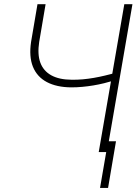

<svg xmlns="http://www.w3.org/2000/svg" viewBox="-20 -731 658 923"><path d="M160.2 -710.9H199.2L168.5 -529.8Q159.2 -470.2 173.8 -430.2Q188.5 -390.1 226.3 -369.1Q264.2 -348.1 323.7 -347.7Q350.6 -347.2 377.7 -349.6Q404.8 -352.1 431.4 -356.7Q458 -361.3 484.4 -367.7Q510.7 -374 537.1 -380.9L532.7 -345.2Q506.8 -337.4 481 -331.1Q455.1 -324.7 428.7 -320.3Q402.3 -315.9 376 -313.5Q349.6 -311 322.8 -311Q252.4 -311.5 205.3 -336.4Q158.2 -361.3 138.4 -409.9Q118.7 -458.5 129.4 -529.8ZM577.6 -710.9H616.7L494.1 0H454.6ZM537.6 -51.8 499.5 172.4H460.9L499.5 -51.8Z"/></svg>

Font: Roboto ExtraLight
Style: Italic
Weight: 250
Designer: Christian Robertson
Foundry: Google
Version: Version 3.009; 2024